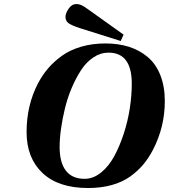

<svg xmlns="http://www.w3.org/2000/svg" viewBox="-20 -924 843 959"><path d="M277.8 -189.9Q277.8 -112.3 309.1 -71.5Q340.3 -30.8 402.8 -30.8Q445.3 -30.8 483.9 -61.5Q522.5 -92.3 549.8 -142.3Q577.1 -192.4 597.7 -254.9Q618.2 -317.4 628.2 -382.1Q638.2 -446.8 638.2 -505.9Q638.2 -661.1 522 -661.1Q482.4 -661.1 446.8 -637.5Q411.1 -613.8 385.3 -574.2Q359.4 -534.7 338.4 -485.4Q317.4 -436 304.4 -382.8Q291.5 -329.6 284.7 -280.3Q277.8 -231 277.8 -189.9ZM112.8 -264.2Q112.8 -398.4 169.9 -507.8Q191.4 -548.8 220.5 -582.8Q249.5 -616.7 290 -645.8Q330.6 -674.8 386 -690.9Q441.4 -707 506.8 -707Q571.3 -707 624.3 -690.2Q677.2 -673.3 717.8 -639.2Q758.3 -605 780.8 -548.8Q803.2 -492.7 803.2 -418.9Q803.2 -290 744.1 -175.8Q722.7 -134.8 695.8 -102.5Q668.9 -70.3 630.4 -42.5Q591.8 -14.6 538.3 0.2Q484.9 15.1 419.9 15.1Q272 15.1 192.4 -59.8Q112.8 -134.8 112.8 -264.2ZM307.1 -839.8Q307.1 -857.9 323 -880.9Q338.9 -903.8 360.8 -903.8Q374.5 -903.8 388.2 -897.5Q401.9 -891.1 424.8 -874L597.2 -751L583 -719.2L379.9 -783.2Q337.9 -796.9 322.5 -808.1Q307.1 -819.3 307.1 -839.8Z"/></svg>

Font: Linguistics Pro
Style: Bold Italic
Weight: 700
Italic angle: -12°
Designer: Stefan Peev, Context Ltd
Foundry: Stefan Peev, Context Ltd
Version: Version 001.000